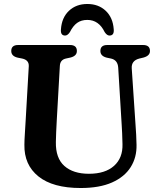

<svg xmlns="http://www.w3.org/2000/svg" viewBox="-20 -926 802 964"><path d="M591 -298.5 573.5 -586.5Q571 -624.5 537.5 -632L516 -636.5Q484 -644.5 484 -670Q484 -700 518.5 -700H698.5Q733 -700 733 -670Q733 -646 700.5 -637L679.5 -632Q638.5 -621.5 641.5 -582L660.5 -299Q664.5 -249 665.5 -199Q667 -136 636.2 -87Q605.5 -38 542.8 -10Q480 18 385 18Q245.5 18 173 -40.2Q100.5 -98.5 102.5 -199.5Q102.5 -219 104.8 -254.5Q107 -290 109 -324L124.5 -593.5Q126 -624.5 91.5 -632L69 -636.5Q36.5 -644 36.5 -670Q36.5 -700 71 -700H331.5Q366 -700 366 -670Q366 -645 333.5 -637L310.5 -632Q282 -625.5 280.5 -595L265 -322Q263 -288.5 262 -261.5Q261 -234.5 260.5 -213Q259 -132 303.2 -92.8Q347.5 -53.5 426.5 -53.5Q508 -53.5 552.5 -93.2Q597 -133 595 -202.5Q594.5 -236.5 593.2 -258Q592 -279.5 591 -298.5ZM418.5 -826Q388 -826 367.2 -811Q346.5 -796 331 -765Q319.5 -747.5 307 -747.5Q283 -747.5 286 -779Q290 -837.5 326.2 -871.8Q362.5 -906 418.5 -906Q474.5 -906 510.8 -871.8Q547 -837.5 551 -779Q554 -747.5 529.5 -747.5Q517 -747.5 505.5 -765Q476 -826 418.5 -826Z"/></svg>

Font: Fraunces 9pt S050 SemiBold
Style: Regular
Weight: 600
Version: Version 1.000; ttfautohint (v1.8.3)